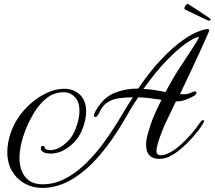

<svg xmlns="http://www.w3.org/2000/svg" viewBox="-20 -779 1057 945"><path d="M1007 -621Q1005 -617 1002.5 -611.5Q1000 -606 997 -598Q990 -583 981 -562.5Q972 -542 961 -518Q940 -472 914.5 -418Q889 -364 866 -316Q871 -316 874.5 -315.5Q878 -315 882 -315Q906 -315 920 -323Q932 -329 938 -329Q947 -329 947 -322Q947 -315 935 -307Q920 -298 895 -288.5Q870 -279 846 -280Q823 -231 802.5 -189.5Q782 -148 764 -96Q750 -54 750 -36Q750 -26 755 -20.5Q760 -15 774 -15Q787 -15 805 -23Q833 -35 863 -61Q893 -87 920 -118Q947 -149 964 -175Q973 -188 980 -188Q984 -188 984 -183Q984 -178 976 -165Q959 -138 930.5 -105.5Q902 -73 870 -46Q838 -19 808 -6Q786 3 765 3Q699 3 699 -66Q699 -91 708 -122Q721 -169 737 -207Q753 -245 775 -288Q744 -292 718.5 -295.5Q693 -299 660 -300Q645 -278 629.5 -253Q614 -228 599 -201Q539 -95 473 -17.5Q407 60 335.5 103Q264 146 187 146Q141 146 102 124.5Q63 103 39.5 63.5Q16 24 16 -31Q16 -55 21 -81.5Q26 -108 37 -137Q59 -194 101.5 -240.5Q144 -287 196 -314.5Q248 -342 297 -342Q341 -342 372.5 -313.5Q404 -285 404 -230Q404 -204 395 -171Q377 -110 344 -77.5Q311 -45 277 -32Q252 -23 228 -23Q211 -23 198.5 -28Q186 -33 182 -43Q181 -46 181 -50Q181 -61 190 -61Q199 -61 201 -50Q202 -47 208.5 -43.5Q215 -40 228 -40Q236 -40 245 -42Q254 -44 264 -48Q290 -59 317.5 -87.5Q345 -116 361 -171Q371 -204 371 -233Q371 -279 348 -302Q325 -325 294 -325Q246 -325 209.5 -296Q173 -267 146 -221.5Q119 -176 101 -127Q76 -59 76 -3Q76 58 105 93Q134 128 189 128Q248 128 301.5 100Q355 72 404 24Q453 -24 497 -85.5Q541 -147 581 -215Q595 -238 608 -259.5Q621 -281 634 -300Q598 -300 565.5 -295.5Q533 -291 508 -274.5Q483 -258 467 -221Q464 -216 460.5 -210.5Q457 -205 452 -204Q451 -204 450.5 -203.5Q450 -203 449 -203Q442 -203 442 -211Q442 -213 444 -219Q446 -225 451 -234Q490 -301 545.5 -322.5Q601 -344 660 -343Q722 -433 777 -490Q832 -547 877 -579Q922 -611 955 -623.5Q988 -636 1004 -636Q1009 -636 1009 -631Q1009 -625 1007 -621ZM960 -597Q951 -597 936.5 -590Q922 -583 909 -574.5Q896 -566 890 -562Q852 -534 799.5 -480.5Q747 -427 686 -341Q719 -340 743 -335.5Q767 -331 795 -326Q826 -386 859 -437Q892 -488 919.5 -529Q947 -570 960 -597ZM1004 -678 891 -732Q888 -734 888 -737V-739Q888 -747 895.5 -754.5Q903 -762 908 -758L989 -705Q996 -701 1002 -696.5Q1008 -692 1014 -687Q1017 -687 1017 -684Q1018 -681 1013.5 -679Q1009 -677 1004 -678Z"/></svg>

Font: Gwendolyn
Style: Bold
Weight: 700
Designer: Robert E. Leuschke
Foundry: Robert E. Leuschke
Version: Version 1.010; ttfautohint (v1.8.3)